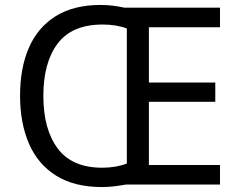

<svg xmlns="http://www.w3.org/2000/svg" viewBox="-20 -745 968 775"><path d="M386 -725Q412 -725 436 -722Q460 -719 482 -714H868V-635H581V-412H849V-334H581V-79H868V0H488Q466 4 441.5 7Q417 10 391 10Q280 10 206.5 -36Q133 -82 97 -165Q61 -248 61 -359Q61 -470 96.5 -552Q132 -634 204.5 -679.5Q277 -725 386 -725ZM394 -646Q271 -646 213 -569.5Q155 -493 155 -358Q155 -223 213 -145.5Q271 -68 393 -68Q421 -68 446.5 -72.5Q472 -77 492 -85V-630Q471 -638 446.5 -642Q422 -646 394 -646Z"/></svg>

Font: Noto Sans Sundanese
Style: Regular
Weight: 400
Designer: Monotype Design Team (Regular), Sérgio L. Martins (other weights)
Foundry: Monotype Imaging Inc.
Version: Version 2.003